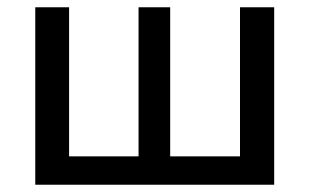

<svg xmlns="http://www.w3.org/2000/svg" viewBox="-20 -508 851 528"><path d="M734 -488V0H77V-488H170V-78H361V-488H448V-78H640V-488Z"/></svg>

Font: Exo 2.0 Medium
Style: Regular
Weight: 500
Designer: Natanael Gama
Version: Version 1.001;PS 001.001;hotconv 1.0.70;makeotf.lib2.5.58329